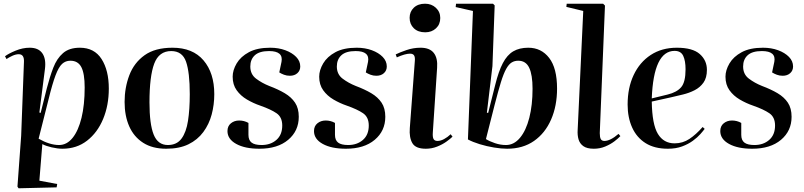

<svg xmlns="http://www.w3.org/2000/svg" viewBox="-20 -787 4328 1034"><path d="M109 -454Q111 -495 81 -495Q65 -495 46.5 -486.5Q28 -478 15 -469L7 -484Q25 -498 63.5 -514Q102 -530 140 -530Q187 -530 208 -500Q229 -470 222 -415L192 -181L199 -179L232 -311Q248 -373 267 -422.5Q286 -472 319.5 -501Q353 -530 410 -530Q488 -530 527 -469Q566 -408 566 -310Q566 -220 535.5 -146.5Q505 -73 449 -29.5Q393 14 316 14Q290 14 258 6.5Q226 -1 208 -11L192 186L288 204L285 222L80 227L74 218L94 -56ZM359 -460Q333 -460 314.5 -443Q296 -426 279 -381Q262 -336 242 -254L188 -40Q248 -6 298 -6Q340 -6 371 -44.5Q402 -83 419 -152.5Q436 -222 436 -316Q436 -391 418 -425.5Q400 -460 359 -460Z M875 14Q801 14 751 -18Q701 -50 676 -106.5Q651 -163 651 -238Q651 -315 676.5 -382Q702 -449 758.5 -489.5Q815 -530 909 -530Q1018 -530 1076 -462Q1134 -394 1134 -280Q1134 -223 1120 -170.5Q1106 -118 1075 -76Q1044 -34 995 -10Q946 14 875 14ZM884 -6Q932 -6 957.5 -40.5Q983 -75 992.5 -136.5Q1002 -198 1002 -280Q1002 -397 982 -454.5Q962 -512 902 -512Q836 -512 810.5 -444Q785 -376 785 -236Q785 -119 807.5 -62.5Q830 -6 884 -6Z M1389 -6Q1437 -6 1468.5 -33.5Q1500 -61 1500 -111Q1500 -156 1469.5 -177Q1439 -198 1382 -218Q1344 -231 1310 -251Q1276 -271 1254.5 -301Q1233 -331 1233 -374Q1233 -409 1254.5 -445.5Q1276 -482 1320.5 -506Q1365 -530 1435 -530Q1480 -530 1516.5 -516.5Q1553 -503 1575 -480.5Q1597 -458 1597 -429Q1597 -407 1581.5 -393Q1566 -379 1541 -379Q1524 -379 1509.5 -384.5Q1495 -390 1484 -397L1496 -454Q1507 -512 1429 -512Q1377 -512 1352.5 -489.5Q1328 -467 1328 -429Q1328 -387 1359 -363.5Q1390 -340 1430 -324Q1478 -306 1513.5 -285Q1549 -264 1569 -234Q1589 -204 1589 -158Q1589 -82 1532 -34Q1475 14 1377 14Q1299 14 1252 -12Q1205 -38 1205 -81Q1205 -108 1223.5 -123Q1242 -138 1268 -138Q1295 -138 1318 -125V-61Q1318 -32 1335 -19Q1352 -6 1389 -6Z M1855 -6Q1903 -6 1934.5 -33.5Q1966 -61 1966 -111Q1966 -156 1935.5 -177Q1905 -198 1848 -218Q1810 -231 1776 -251Q1742 -271 1720.5 -301Q1699 -331 1699 -374Q1699 -409 1720.5 -445.5Q1742 -482 1786.5 -506Q1831 -530 1901 -530Q1946 -530 1982.5 -516.5Q2019 -503 2041 -480.5Q2063 -458 2063 -429Q2063 -407 2047.5 -393Q2032 -379 2007 -379Q1990 -379 1975.5 -384.5Q1961 -390 1950 -397L1962 -454Q1973 -512 1895 -512Q1843 -512 1818.5 -489.5Q1794 -467 1794 -429Q1794 -387 1825 -363.5Q1856 -340 1896 -324Q1944 -306 1979.5 -285Q2015 -264 2035 -234Q2055 -204 2055 -158Q2055 -82 1998 -34Q1941 14 1843 14Q1765 14 1718 -12Q1671 -38 1671 -81Q1671 -108 1689.5 -123Q1708 -138 1734 -138Q1761 -138 1784 -125V-61Q1784 -32 1801 -19Q1818 -6 1855 -6Z M2186 -691Q2186 -724 2208.5 -745.5Q2231 -767 2269 -767Q2304 -767 2327.5 -745Q2351 -723 2351 -690Q2351 -656 2328 -634.5Q2305 -613 2270 -613Q2231 -613 2208.5 -635Q2186 -657 2186 -691ZM2214 -458Q2216 -479 2210 -488.5Q2204 -498 2188 -498Q2162 -498 2117 -478L2111 -494Q2133 -505 2169.5 -517.5Q2206 -530 2245 -530Q2294 -530 2316 -502Q2338 -474 2334 -422L2311 -75Q2309 -50 2314.5 -39Q2320 -28 2336 -28Q2353 -28 2371.5 -38Q2390 -48 2407 -64L2417 -51Q2406 -40 2384.5 -24.5Q2363 -9 2334 2.5Q2305 14 2273 14Q2218 14 2200.5 -16.5Q2183 -47 2187 -97Z M2711 14Q2680 14 2640.5 7.5Q2601 1 2563.5 -10.5Q2526 -22 2500 -36L2527 -728L2434 -749L2436 -767H2635L2644 -758L2632 -431L2602 -180L2609 -179L2647 -330Q2665 -403 2688 -447Q2711 -491 2744 -510.5Q2777 -530 2825 -530Q2895 -530 2937.5 -475Q2980 -420 2980 -310Q2980 -217 2948 -143.5Q2916 -70 2856 -28Q2796 14 2711 14ZM2771 -460Q2751 -460 2735.5 -450.5Q2720 -441 2706 -416Q2692 -391 2677.5 -344Q2663 -297 2644 -223L2597 -38Q2616 -26 2645.5 -16Q2675 -6 2705 -6Q2748 -6 2780.5 -45Q2813 -84 2830.5 -152.5Q2848 -221 2848 -309Q2848 -384 2830 -422Q2812 -460 2771 -460Z M3121 -728 3030 -750 3032 -767H3228L3238 -757L3210 -70Q3210 -48 3215.5 -38Q3221 -28 3235 -28Q3267 -28 3311 -66L3321 -54Q3310 -42 3289 -26Q3268 -10 3239.5 2Q3211 14 3178 14Q3141 14 3121.5 0Q3102 -14 3095.5 -37Q3089 -60 3091 -88Z M3625 -530Q3710 -530 3748.5 -496Q3787 -462 3787 -411Q3787 -368 3768.5 -342Q3750 -316 3720.5 -301Q3691 -286 3657.5 -278Q3624 -270 3594 -263L3490 -240Q3492 -117 3523 -66Q3554 -15 3613 -15Q3657 -15 3693 -39Q3729 -63 3764 -103L3775 -93Q3767 -82 3751.5 -64.5Q3736 -47 3711.5 -29Q3687 -11 3653.5 1.5Q3620 14 3577 14Q3505 14 3457 -16Q3409 -46 3384.5 -100Q3360 -154 3360 -224Q3360 -314 3392.5 -383Q3425 -452 3484.5 -491Q3544 -530 3625 -530ZM3672 -414Q3672 -459 3659.5 -486Q3647 -513 3613 -513Q3500 -513 3490 -257L3576 -278Q3625 -290 3648.5 -317.5Q3672 -345 3672 -414Z M4043 -6Q4091 -6 4122.5 -33.5Q4154 -61 4154 -111Q4154 -156 4123.5 -177Q4093 -198 4036 -218Q3998 -231 3964 -251Q3930 -271 3908.5 -301Q3887 -331 3887 -374Q3887 -409 3908.5 -445.5Q3930 -482 3974.5 -506Q4019 -530 4089 -530Q4134 -530 4170.5 -516.5Q4207 -503 4229 -480.5Q4251 -458 4251 -429Q4251 -407 4235.5 -393Q4220 -379 4195 -379Q4178 -379 4163.5 -384.5Q4149 -390 4138 -397L4150 -454Q4161 -512 4083 -512Q4031 -512 4006.5 -489.5Q3982 -467 3982 -429Q3982 -387 4013 -363.5Q4044 -340 4084 -324Q4132 -306 4167.5 -285Q4203 -264 4223 -234Q4243 -204 4243 -158Q4243 -82 4186 -34Q4129 14 4031 14Q3953 14 3906 -12Q3859 -38 3859 -81Q3859 -108 3877.5 -123Q3896 -138 3922 -138Q3949 -138 3972 -125V-61Q3972 -32 3989 -19Q4006 -6 4043 -6Z"/></svg>

Font: Literata 72pt SemiBold
Style: Italic
Weight: 600
Italic angle: -2°
Designer: Latin by Veronika Burian and Jose Scaglione. Greek by Irene Vlachou. Cyrillic by Vera Evstafieva
Foundry: TypeTogether
Version: Version 3.002